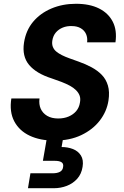

<svg xmlns="http://www.w3.org/2000/svg" viewBox="-20 -732 655 1016"><path d="M268 12Q192 12 137 -14Q82 -40 55.5 -90Q29 -140 40 -211H189Q185 -180 195.5 -156.5Q206 -133 229.5 -119Q253 -105 288 -105Q319 -105 343.5 -115.5Q368 -126 383.5 -144.5Q399 -163 403 -189Q407 -210 401.5 -225.5Q396 -241 382.5 -254.5Q369 -268 349.5 -278.5Q330 -289 305.5 -298.5Q281 -308 254 -317Q172 -343 134 -388.5Q96 -434 107 -506Q117 -571 155 -616.5Q193 -662 252 -687Q311 -712 382 -712Q454 -712 503.5 -687.5Q553 -663 576.5 -617.5Q600 -572 591 -508H441Q444 -532 435.5 -551.5Q427 -571 407.5 -582.5Q388 -594 360 -594Q334 -595 312 -586Q290 -577 275.5 -560Q261 -543 257 -518Q254 -499 259.5 -484.5Q265 -470 277.5 -459.5Q290 -449 308 -440Q326 -431 348.5 -423Q371 -415 396 -406Q433 -393 464.5 -376Q496 -359 518.5 -336Q541 -313 551 -279.5Q561 -246 554 -200Q545 -142 508 -94Q471 -46 410 -17Q349 12 268 12ZM128 264 141 185H258Q283 185 297.5 177Q312 169 314 151Q317 134 305.5 126.5Q294 119 270 119H207L229 -7H315L306 46Q338 46 365.5 56.5Q393 67 408 90.5Q423 114 417 151Q411 189 388.5 214Q366 239 333.5 251.5Q301 264 265 264Z"/></svg>

Font: DM Sans 10pt ExtraBold
Style: Italic
Weight: 800
Italic angle: -10°
Version: Version 4.004;gftools[0.9.30]